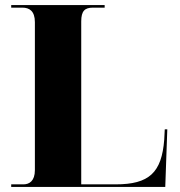

<svg xmlns="http://www.w3.org/2000/svg" viewBox="-20 -734 707 754"><path d="M24 0H629L637 -226H627L625 -186C615 -56 566 -10 434 -10H299V-650C299 -691 313 -704 345 -704H391V-714H24V-704H68C95 -704 117 -691 117 -647V-66C117 -23 95 -10 72 -10H24Z"/></svg>

Font: Noto Serif Display ExtraBold
Style: Regular
Weight: 800
Designer: Monotype Design Team
Foundry: Monotype Imaging Inc.
Version: Version 2.009